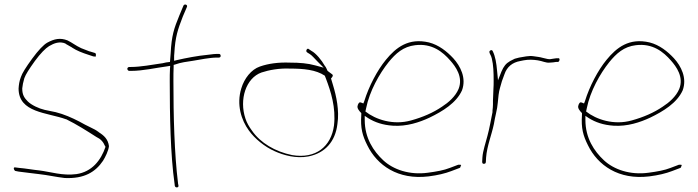

<svg xmlns="http://www.w3.org/2000/svg" viewBox="-20 -740 3044 837"><path d="M42 -10C37 -6 43 3 46 5L61 8C89 11 120 16 150 19C187 23 226 32 262 36C347 40 396 10 429 -39C439 -55 453 -83 455 -103C451 -133 434 -149 410 -164V-165H409C400 -172 389 -178 374 -185C358 -192 343 -201 326 -210C293 -227 259 -242 223 -251L175 -261C149 -267 117 -282 101 -298C87 -312 77 -326 77 -353V-355C78 -367 81 -382 86 -399C92 -416 107 -439 132 -474C157 -508 178 -529 194 -539C216 -552 240 -561 266 -550V-549L294 -533L295 -532C315 -519 338 -510 366 -501L387 -494H388C392 -494 395 -493 397 -493C400 -504 397 -508 394 -509L371 -516H370C357 -521 346 -525 334 -530C310 -541 295 -554 274 -564C243 -576 217 -571 186 -554C170 -545 147 -521 120 -484C93 -447 76 -420 71 -404C64 -386 62 -370 61 -354C61 -248 186 -250 268 -220H269C314 -198 361 -168 400 -143C419 -134 430 -122 438 -103L440 -100C420 -41 381 9 313 19C253 27 200 9 152 3C122 0 90 -6 64 -8L48 -10C47 -10 45 -11 42 -10Z M535 -440C535 -436 539 -431 543 -431H551C604 -431 657 -444 710 -451L722 -453L721 -440C720 -423 720 -406 720 -386C720 -236 723 -65 741 61L742 70C744 80 760 79 758 69L756 59V58C740 -72 736 -236 736 -386C736 -408 736 -430 737 -450V-457L744 -459C768 -468 795 -471 821 -475C851 -480 895 -489 925 -489H934C939 -489 942 -492 942 -496C942 -502 939 -505 934 -505H925C920 -505 906 -504 885 -501C842 -497 790 -487 751 -478L739 -475V-488C739 -495 739 -500 740 -508C744 -580 755 -611 777 -668L795 -710C799 -720 784 -724 780 -716L762 -673C738 -615 728 -584 724 -508C723 -497 722 -482 721 -470C709 -469 699 -467 687 -464H686C644 -458 593 -448 550 -448H543C539 -448 535 -444 535 -440Z M1032 -355C1010 -284 1032 -216 1065 -171C1091 -135 1134 -100 1177 -81C1216 -63 1271 -48 1324 -58C1396 -72 1442 -122 1451 -200C1460 -258 1446 -322 1432 -368L1423 -398C1427 -402 1435 -411 1428 -416L1408 -431C1404 -438 1402 -447 1396 -453C1382 -478 1357 -508 1338 -518L1326 -526C1323 -529 1320 -528 1317 -524C1311 -513 1322 -510 1328 -506C1339 -500 1352 -484 1364 -472L1391 -445L1354 -455C1322 -464 1286 -467 1244 -467C1194 -469 1150 -463 1113 -450C1075 -437 1045 -398 1032 -355ZM1050 -223C1022 -306 1052 -400 1120 -424C1153 -435 1198 -443 1243 -441C1304 -441 1357 -436 1396 -410L1401 -397C1422 -342 1445 -271 1436 -193C1424 -102 1357 -46 1253 -64C1180 -79 1115 -117 1078 -171C1067 -186 1056 -204 1050 -223ZM1243 -441Z M1540 -282C1534 -270 1545 -257 1555 -247V-239C1551 -181 1560 -149 1581 -107C1624 -19 1715 45 1848 29C1888 24 1921 16 1947 6L1984 -8C1986 -9 1988 -12 1989 -18C1991 -20 1991 -21 1986 -22H1978L1941 -8C1916 2 1883 8 1845 13C1765 24 1694 -1 1651 -41C1608 -81 1570 -138 1570 -217V-235L1585 -225C1614 -207 1648 -195 1693 -192C1753 -188 1809 -207 1852 -227C1910 -255 1969 -291 1994 -346C2014 -400 1987 -452 1956 -486C1928 -516 1893 -544 1850 -555C1761 -576 1706 -533 1662 -479C1625 -434 1588 -364 1568 -299L1564 -289L1554 -293C1547 -296 1544 -292 1540 -283ZM1573 -254 1576 -268C1591 -343 1634 -419 1674 -469C1705 -507 1738 -537 1790 -543C1863 -552 1910 -514 1943 -476C1966 -450 2000 -404 1979 -352C1965 -319 1935 -293 1907 -275C1869 -249 1823 -229 1772 -215C1694 -193 1617 -219 1573 -254ZM1576 -268Z M2082 -35C2082 -28 2085 -26 2088 -26C2095 -26 2097 -27 2098 -34L2099 -53C2103 -104 2123 -151 2133 -199C2138 -232 2148 -263 2150 -292C2152 -314 2154 -339 2160 -358L2168 -386L2179 -416C2190 -449 2214 -468 2248 -474L2263 -477C2283 -481 2305 -480 2324 -477C2345 -474 2360 -465 2376 -467H2377C2385 -467 2399 -469 2404 -470H2413C2420 -472 2423 -489 2412 -486H2405C2396 -484 2386 -484 2378 -482H2376C2370 -482 2366 -483 2362 -484L2345 -488C2338 -490 2333 -491 2326 -492L2305 -495C2285 -498 2263 -492 2243 -489L2224 -484L2204 -474C2185 -463 2176 -451 2166 -428L2151 -390L2147 -431C2144 -466 2139 -495 2128 -517C2124 -527 2110 -518 2114 -511V-510C2116 -503 2121 -498 2124 -485C2131 -457 2132 -423 2132 -389C2132 -375 2132 -364 2131 -351C2131 -332 2129 -317 2129 -302V-284C2129 -275 2128 -266 2127 -258V-251C2120 -217 2114 -181 2105 -148C2097 -116 2085 -83 2083 -54ZM2133 -189Z M2502 -282C2496 -270 2507 -257 2517 -247V-239C2513 -181 2522 -149 2543 -107C2586 -19 2677 45 2810 29C2850 24 2883 16 2909 6L2946 -8C2948 -9 2950 -12 2951 -18C2953 -20 2953 -21 2948 -22H2940L2903 -8C2878 2 2845 8 2807 13C2727 24 2656 -1 2613 -41C2570 -81 2532 -138 2532 -217V-235L2547 -225C2576 -207 2610 -195 2655 -192C2715 -188 2771 -207 2814 -227C2872 -255 2931 -291 2956 -346C2976 -400 2949 -452 2918 -486C2890 -516 2855 -544 2812 -555C2723 -576 2668 -533 2624 -479C2587 -434 2550 -364 2530 -299L2526 -289L2516 -293C2509 -296 2506 -292 2502 -283ZM2535 -254 2538 -268C2553 -343 2596 -419 2636 -469C2667 -507 2700 -537 2752 -543C2825 -552 2872 -514 2905 -476C2928 -450 2962 -404 2941 -352C2927 -319 2897 -293 2869 -275C2831 -249 2785 -229 2734 -215C2656 -193 2579 -219 2535 -254ZM2538 -268Z"/></svg>

Font: Stray Cat
Style: ExLt
Weight: 200
Version: Version 1.0